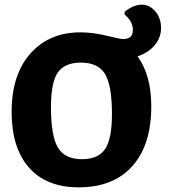

<svg xmlns="http://www.w3.org/2000/svg" viewBox="-20 -794 729 825"><path d="M318 11Q180 11 105 -73.5Q30 -158 30 -313Q30 -474 111 -564.5Q192 -655 325 -655Q379 -655 438.5 -640.5Q498 -626 508 -626Q551 -626 551 -665Q551 -702 515 -732L516 -744Q555 -774 589 -774Q623 -774 647.5 -745Q672 -716 672 -674Q672 -632 644.5 -599.5Q617 -567 571 -552Q630 -471 630 -337Q630 -171 548.5 -80Q467 11 318 11ZM332 -110Q402 -110 431.5 -153.5Q461 -197 461 -303Q461 -428 431 -476.5Q401 -525 328 -525Q258 -525 228.5 -482.5Q199 -440 199 -334Q199 -209 229 -159.5Q259 -110 332 -110Z"/></svg>

Font: Alegreya Sans SC ExtraBold
Style: Regular
Weight: 800
Designer: Juan Pablo del Peral
Foundry: Huerta Tipografica
Version: Version 2.007